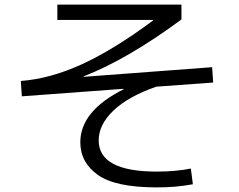

<svg xmlns="http://www.w3.org/2000/svg" viewBox="-20 -770 1040 837"><path d="M230 -750H771V-685.1Q535.2 -511.2 344.2 -437L345.2 -435.1L904.8 -477.1L909.2 -410.2L661.1 -392.1Q538.1 -349.1 474.1 -287.6Q410.2 -226.1 410.2 -158.2Q410.2 -22 663.1 -22Q746.1 -22 812 -35.2L820.8 33.2Q744.6 47.4 663.1 46.9Q482.9 46.9 406.5 -7.6Q330.1 -62 330.1 -149.9Q330.1 -286.1 519 -380.9L518.1 -382.8L75.2 -350.1L70.8 -417Q199.7 -426.8 338.4 -490.5Q477.1 -554.2 647.9 -681.2L647 -683.1H230Z"/></svg>

Font: WebKoruri
Style: Regular
Weight: 400
Foundry: lindwurm / mohemohe
Version: Version 1.00